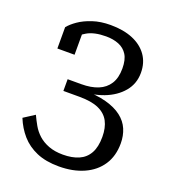

<svg xmlns="http://www.w3.org/2000/svg" viewBox="-133 -751 825 924"><g transform="rotate(20 280.0 -288.5)"><path d="M255 -312 298 -295V-321L237 -302Q307 -302 364.5 -324Q422 -346 456.5 -387Q491 -428 491 -484Q491 -536 464.5 -573.5Q438 -611 390 -631Q342 -651 276 -651Q225 -651 184.5 -637.5Q144 -624 116 -604.5Q88 -585 73 -566V-457H161V-571Q151 -570 143.5 -565.5Q136 -561 131 -555Q126 -549 122.5 -540Q119 -531 119 -521Q140 -549 176.5 -570.5Q213 -592 274 -592Q311 -592 339.5 -580.5Q368 -569 384 -543.5Q400 -518 400 -473Q400 -425 380.5 -394.5Q361 -364 325.5 -349.5Q290 -335 240 -335H170V-275H252Q314 -275 351 -258.5Q388 -242 405 -210Q422 -178 422 -131Q422 -79 404 -47Q386 -15 352.5 -0.5Q319 14 272 14Q230 14 198.5 2Q167 -10 145.5 -29.5Q124 -49 110 -73.5Q96 -98 85 -122L29 -86Q48 -39 79.5 -3Q111 33 158.5 53.5Q206 74 273 74Q345 74 400 49.5Q455 25 485.5 -21Q516 -67 516 -132Q516 -171 502 -204Q488 -237 457 -261Q426 -285 376.5 -298.5Q327 -312 255 -312Z"/></g></svg>

Font: Roboto Serif
Style: Regular
Weight: 400
Designer: Greg Gazdowicz
Foundry: Commercial Type
Version: Version 1.008